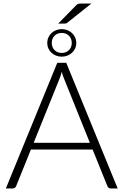

<svg xmlns="http://www.w3.org/2000/svg" viewBox="-20 -1061 696 1081"><path d="M486 -257 342 -614.5Q334.5 -632 327.5 -656.5Q324.5 -644.5 321 -633.8Q317.5 -623 313.5 -614L169.5 -257ZM642.5 0H603Q596 0 591.5 -3.8Q587 -7.5 584.5 -13.5L501.5 -219H154L71 -13.5Q69 -8 64 -4Q59 0 52 0H13L302.5 -707.5H353ZM246 -819Q246 -836 252.5 -850.2Q259 -864.5 270 -875Q281 -885.5 296 -891.2Q311 -897 327.5 -897Q344.5 -897 359.2 -891.2Q374 -885.5 385.2 -875Q396.5 -864.5 403 -850.2Q409.5 -836 409.5 -819Q409.5 -802.5 403 -788.2Q396.5 -774 385.2 -763.8Q374 -753.5 359.2 -747.8Q344.5 -742 327.5 -742Q311 -742 296 -747.8Q281 -753.5 270 -763.8Q259 -774 252.5 -788.2Q246 -802.5 246 -819ZM271.5 -819Q271.5 -795 287 -779Q302.5 -763 328 -763Q352.5 -763 368.2 -779Q384 -795 384 -819Q384 -844 368.2 -859.8Q352.5 -875.5 328 -875.5Q302.5 -875.5 287 -859.8Q271.5 -844 271.5 -819ZM494.5 -1041 360 -934Q355.5 -930 351 -929Q346.5 -928 340.5 -928H307.5L407.5 -1030Q413.5 -1037 419.8 -1039Q426 -1041 438 -1041Z"/></svg>

Font: Lato 2
Style: Regular
Weight: 300
Designer: Lukasz Dziedzic with Adam Twardoch and Botio Nikoltchev
Foundry: tyPoland Lukasz Dziedzic
Version: Version 2.015; 2015-08-06; http://www.latofonts.com/